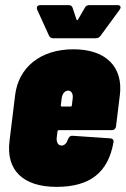

<svg xmlns="http://www.w3.org/2000/svg" viewBox="-20 -720 490 748"><path d="M372 -581 446 -682C453 -692 450 -700 438 -700H327C320 -700 313 -696 310 -689L284 -644C281 -640 279 -640 278 -644L263 -689C261 -696 256 -700 248 -700H137C126 -700 121 -693 125 -682L171 -581C174 -574 180 -571 187 -571H353C361 -571 367 -574 372 -581ZM432 -228 447 -350C460 -456 396 -528 266 -528C136 -528 52 -456 39 -350L17 -170C3 -57 70 8 200 8C331 8 401 -48 422 -165C424 -175 419 -180 410 -181L263 -191C254 -192 249 -187 245 -178C241 -165 233 -153 220 -153C206 -153 199 -166 201 -185L204 -208C204 -211 207 -213 209 -213H416C425 -213 431 -219 432 -228ZM246 -367C258 -367 266 -354 263 -335L260 -310C260 -307 258 -305 255 -305H221C218 -305 216 -307 217 -310L220 -335C222 -354 232 -367 246 -367Z"/></svg>

Font: Barlow Condensed Black
Style: Italic
Weight: 900
Width: 3
Italic angle: -7°
Designer: Jeremy Tribby
Foundry: Tribby Type
Version: Version 1.422;hotconv 1.0.109;makeotfexe 2.5.65596